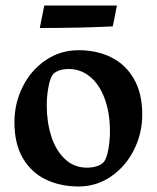

<svg xmlns="http://www.w3.org/2000/svg" viewBox="-20 -656 561 688"><path d="M262.2 -476.1Q326.7 -476.1 377.9 -450.9Q429.2 -425.8 459.5 -374Q489.7 -322.3 489.7 -245.1Q489.7 -178.2 460 -118.9Q430.2 -59.6 377.9 -23.7Q325.7 12.2 262.2 12.2Q196.3 12.2 144.3 -12.7Q92.3 -37.6 62 -89.1Q31.7 -140.6 31.7 -218.3Q31.7 -285.2 61 -344.5Q90.3 -403.8 143.1 -439.9Q195.8 -476.1 262.2 -476.1ZM352.1 -75.7Q362.3 -88.4 368.2 -120.8Q374 -153.3 374 -184.1Q374 -252 355 -303Q335.9 -354 302.5 -381.3Q269 -408.7 227.1 -408.7Q187 -408.7 168.9 -388.7Q159.7 -376.5 153.6 -344Q147.5 -311.5 147.5 -278.8Q147.5 -218.3 163.8 -167.5Q180.2 -116.7 212.9 -85.9Q245.6 -55.2 291.5 -55.2Q310.5 -55.2 326.7 -60.3Q342.8 -65.4 352.1 -75.7ZM138.7 -636.2H398.9L384.3 -561.5Q272.9 -555.7 122.6 -555.7Z"/></svg>

Font: Vesper Libre Medium
Style: Regular
Weight: 500
Designer: Robert Keller & Kimya Gandhi
Foundry: Mota Italic
Version: Version 1.058